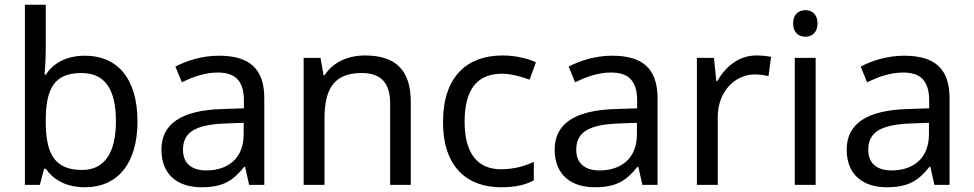

<svg xmlns="http://www.w3.org/2000/svg" viewBox="-20 -780 4107 810"><path d="M173 -575V-760H85V0H148L166 -68H173C203 -25 255 10 339 10C471 10 560 -84 560 -268C560 -452 472 -545 339 -545C255 -545 203 -510 173 -465H168C170 -487 173 -530 173 -575ZM324 -472C422 -472 469 -404 469 -269C469 -136 422 -63 326 -63C208 -63 173 -135 173 -267V-271C173 -408 210 -472 324 -472Z M903 -545C833 -545 767 -524 720 -499L747 -433C791 -454 842 -474 898 -474C968 -474 1009 -444 1009 -355V-323L918 -320C743 -315 661 -256 661 -149C661 -40 733 10 830 10C920 10 963 -17 1010 -76H1014L1031 0H1095V-365C1095 -490 1033 -545 903 -545ZM929 -259 1008 -262V-214C1008 -110 940 -61 850 -61C792 -61 752 -88 752 -148C752 -216 795 -254 929 -259Z M1519 -546C1451 -546 1385 -519 1350 -463H1345L1332 -536H1261V0H1349V-278C1349 -403 1387 -472 1506 -472C1588 -472 1626 -429 1626 -343V0H1713V-349C1713 -487 1647 -546 1519 -546Z M2094 10C2155 10 2196 0 2232 -19V-97C2195 -80 2151 -66 2093 -66C1992 -66 1940 -137 1940 -266C1940 -400 1991 -469 2098 -469C2135 -469 2182 -456 2214 -444L2241 -517C2209 -533 2154 -546 2100 -546C1956 -546 1849 -463 1849 -265C1849 -75 1951 10 2094 10Z M2562 -545C2492 -545 2426 -524 2379 -499L2406 -433C2450 -454 2501 -474 2557 -474C2627 -474 2668 -444 2668 -355V-323L2577 -320C2402 -315 2320 -256 2320 -149C2320 -40 2392 10 2489 10C2579 10 2622 -17 2669 -76H2673L2690 0H2754V-365C2754 -490 2692 -545 2562 -545ZM2588 -259 2667 -262V-214C2667 -110 2599 -61 2509 -61C2451 -61 2411 -88 2411 -148C2411 -216 2454 -254 2588 -259Z M3170 -546C3095 -546 3040 -497 3006 -438H3002L2992 -536H2920V0H3008V-286C3008 -394 3081 -466 3164 -466C3182 -466 3205 -463 3222 -459L3233 -540C3215 -544 3190 -546 3170 -546Z M3378 -737C3349 -737 3326 -720 3326 -681C3326 -643 3349 -625 3378 -625C3405 -625 3429 -643 3429 -681C3429 -720 3405 -737 3378 -737ZM3421 -536H3333V0H3421Z M3794 -545C3724 -545 3658 -524 3611 -499L3638 -433C3682 -454 3733 -474 3789 -474C3859 -474 3900 -444 3900 -355V-323L3809 -320C3634 -315 3552 -256 3552 -149C3552 -40 3624 10 3721 10C3811 10 3854 -17 3901 -76H3905L3922 0H3986V-365C3986 -490 3924 -545 3794 -545ZM3820 -259 3899 -262V-214C3899 -110 3831 -61 3741 -61C3683 -61 3643 -88 3643 -148C3643 -216 3686 -254 3820 -259Z"/></svg>

Font: Noto Sans EgyptHiero
Style: Regular
Weight: 400
Designer: Monotype Design Team
Foundry: Monotype Imaging Inc.
Version: Version 2.002